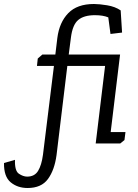

<svg xmlns="http://www.w3.org/2000/svg" viewBox="-162 -718 692 961"><path d="M439 -445 392 -57H466L461 -17L440 0H317L364 -388H175L121 58Q111 133 78 178Q45 223 -24 223Q-74 223 -108.5 194.5Q-143 166 -142 98L-87 82Q-89 137 -67.5 151.5Q-46 166 -26 166Q11 166 28.5 137.5Q46 109 53 57L108 -388H23L27 -425L50 -445H115L125 -528Q135 -606 179.5 -652Q224 -698 308 -698Q335 -698 374.5 -691.5Q414 -685 442 -666L449 -555L391 -548L380 -631Q354 -642 313 -642Q258 -642 229.5 -618Q201 -594 193 -530L182 -445Z"/></svg>

Font: Zilla Slab Regular
Style: Italic
Weight: 400
Italic angle: -6°
Designer: Typotheque.com
Foundry: Typotheque type foundry
Version: Version 1.1; 2017; ttfautohint (v1.6)